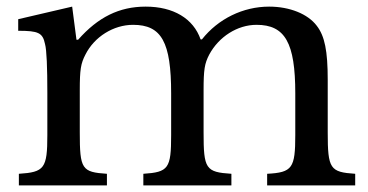

<svg xmlns="http://www.w3.org/2000/svg" viewBox="-20 -560 1113 580"><path d="M221 -160V-287C221 -350 224 -368 238 -395C265 -449 323 -485 382 -485C468 -485 497 -433 497 -278V-152C497 -51 489 -40 413 -35V0H679V-35C601 -40 595 -50 595 -160V-287C595 -350 598 -368 612 -395C641 -449 697 -485 755 -485C841 -485 872 -431 872 -278V-152C872 -52 863 -39 787 -35V0H1053V-35C977 -40 970 -50 970 -160V-319C970 -406 961 -451 937 -482C910 -518 855 -540 793 -540C714 -540 639 -503 590 -441H586C564 -504 504 -540 420 -540C340 -540 276 -508 216 -440H211L198 -540L35 -502V-467C96 -467 109 -461 116 -427C121 -409 123 -356 123 -280V-152C123 -51 114 -40 37 -35V0H303V-35C227 -40 221 -49 221 -160Z"/></svg>

Font: Libre Baskerville
Style: Regular
Weight: 400
Designer: Pablo Impallari, Rodrigo Fuenzalida
Foundry: Pablo Impallari, Rodrigo Fuenzalida
Version: Version 1.051;Glyphs 3.2.3 (3260)